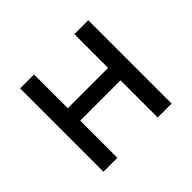

<svg xmlns="http://www.w3.org/2000/svg" viewBox="-128 -714 885 885"><g transform="rotate(-45 314.0 -271.5)"><path d="M91.8 0V-543H182.6V-323.2H445.3V-543H536.1V0H445.3V-242.2H182.6V0Z"/></g></svg>

Font: Gen Shin Gothic Regular
Style: Regular
Weight: 400
Designer: [Source Han Sans]
Ryoko NISHIZUKA  (kana & ideographs); Paul D. Hunt (Latin, Greek & Cyrillic); Wenlong ZHANG  (bopomofo
Version: Version 1.002.20150607